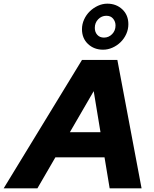

<svg xmlns="http://www.w3.org/2000/svg" viewBox="-83 -1027 841 1047"><path d="M0 0ZM-63 0 364 -700H557L689 0H515L487 -169H219L121 0ZM298 -306H465L428 -530ZM479 -756Q430 -756 397 -787Q364 -818 364 -868Q364 -895 375.5 -920.5Q387 -946 406.5 -965Q426 -984 451 -995.5Q476 -1007 502 -1007Q551 -1007 584 -976Q617 -945 617 -895Q617 -867 605.5 -841.5Q594 -816 574.5 -797Q555 -778 530 -767Q505 -756 479 -756ZM484 -822Q510 -822 528.5 -841Q547 -860 547 -888Q547 -909 534 -925Q521 -941 497 -941Q471 -941 452.5 -922Q434 -903 434 -875Q434 -852 447.5 -837Q461 -822 484 -822Z"/></svg>

Font: Rosa Sans Black
Style: Italic
Weight: 900
Italic angle: -12°
Designer: Pentagram / MCKL
Foundry: Pentagram / MCKL
Version: Version 1.005;September 16, 2019;FontCreator 11.5.0.2425 64-